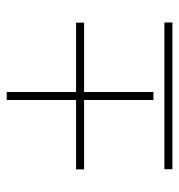

<svg xmlns="http://www.w3.org/2000/svg" viewBox="0 -665 544 584"><g transform="rotate(-90 272.0 -373.0)"><path d="M49.3 -145H495.6V-120.6H49.3ZM259.8 -624.5H284.2V-178.2H259.8ZM48.8 -413.6H495.1V-389.2H48.8Z"/></g></svg>

Font: Wand UI Pro
Style: Regular
Weight: 400
Designer: Andreas Faust
Version: Version 1.003;FEAKit 1.0